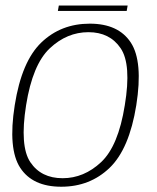

<svg xmlns="http://www.w3.org/2000/svg" viewBox="-20 -686 582 710"><path d="M206.5 4.5Q312.5 4.5 385.2 -65.2Q458 -135 484 -297Q509.5 -458.5 463.8 -528.5Q418 -598.5 312 -598.5Q205.5 -598.5 132.8 -528.8Q60 -459 34.5 -297Q9 -135.5 54.8 -65.5Q100.5 4.5 206.5 4.5ZM211.5 -27Q132 -27 92.2 -86.2Q52.5 -145.5 76.5 -297Q100.5 -447.5 164 -507.2Q227.5 -567 307 -567Q386 -567 426.2 -507.5Q466.5 -448 441.5 -297Q417.5 -146 354 -86.5Q290.5 -27 211.5 -27ZM194 -645.5H448.5L452 -665.5H197.5Z"/></svg>

Font: Anybody UltraCondensed Thin ExtraLight
Style: Italic
Weight: 250
Italic angle: -10°
Version: Version 1.111